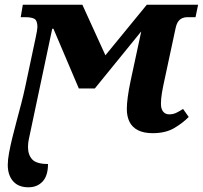

<svg xmlns="http://www.w3.org/2000/svg" viewBox="-20 -556 862 816"><path d="M101 240Q58 240 35.5 214Q13 188 13 145Q13 123 18.5 93.5Q24 64 32.5 29Q41 -6 51 -43Q61 -80 70.5 -116.5Q80 -153 87 -186L132 -398Q135 -411 137 -424Q139 -437 139 -441Q139 -468 127 -475.5Q115 -483 86 -483H68L77 -536H330L428 -321L604 -536H822L811 -483H776Q764 -483 754 -478.5Q744 -474 737 -464Q730 -454 726 -435L678 -211Q672 -184 668 -160Q664 -136 664 -115Q664 -93 673.5 -81.5Q683 -70 699 -70Q715 -70 728 -76Q741 -82 758 -93L782 -59Q758 -34 721 -12Q684 10 629 10Q591 10 566.5 -2.5Q542 -15 530.5 -38Q519 -61 519 -93Q519 -114 523 -144Q527 -174 535 -212L580 -421H579L383 -180H315L207 -434H202L105 24Q104 30 102.5 36Q101 42 100.5 47.5Q100 53 99.5 58.5Q99 64 99 69Q99 102 117 121.5Q135 141 184 141Q184 191 161 215.5Q138 240 101 240Z"/></svg>

Font: Noto Serif
Style: Italic
Weight: 400
Italic angle: -12°
Designer: Monotype Design Team
Foundry: Monotype Imaging Inc.
Version: Version 2.013